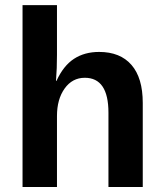

<svg xmlns="http://www.w3.org/2000/svg" viewBox="-20 -745 651 765"><path d="M205.1 -422.9Q232.9 -483.4 274.9 -510.7Q316.9 -538.1 375 -538.1Q459 -538.1 503.9 -486.3Q548.8 -434.6 548.8 -335V0H412.1V-295.9Q412.1 -435.1 317.9 -435.1Q268.1 -435.1 237.5 -392.3Q207 -349.6 207 -282.7V0H69.8V-724.6H207V-526.9Q207 -500 206.1 -474.1Q205.1 -448.2 203.1 -422.9Z"/></svg>

Font: Arimo
Style: Bold
Weight: 700
Designer: Steve Matteson
Foundry: Monotype Imaging Inc.
Version: Version 1.33